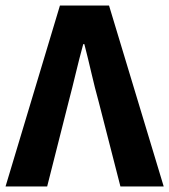

<svg xmlns="http://www.w3.org/2000/svg" viewBox="-27 -672 610 692"><path d="M-7 0H143L220 -304C239 -375 253 -441 273 -513H277C296 -441 309 -375 329 -304L407 0H563L366 -652H189Z"/></svg>

Font: Giro Sans Regular
Style: Bold
Weight: 700
Designer: Paul D. Hunt
Foundry: Adobe Systems Incorporated
Version: Version 1.000;PS 1.0;hotconv 1.0.88;makeotf.lib2.5.647800